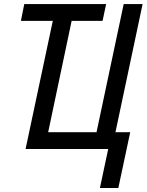

<svg xmlns="http://www.w3.org/2000/svg" viewBox="-20 -734 724 946"><path d="M472.2 192.4 513.2 0H106L240.2 -631.3H83L99.6 -713.9H502.9L485.4 -631.3H333L217.3 -82.5H455.6L589.4 -713.9H682.6L548.8 -82.5H621.6L563 192.4Z"/></svg>

Font: Open Sans SemiCondensed Medium
Style: Italic
Weight: 500
Width: 4
Italic angle: -12°
Designer: Monotype Design Team
Foundry: Monotype Imaging Inc.
Version: Version 3.000